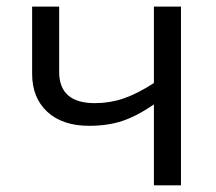

<svg xmlns="http://www.w3.org/2000/svg" viewBox="-20 -555 648 575"><path d="M157.2 -535.2V-339.8Q157.2 -246.1 264.2 -246.1Q308.6 -246.1 349.1 -259.8Q389.6 -273.4 440.9 -306.2V-535.2H522V0H440.9V-242.2Q389.6 -207 345.9 -192.6Q302.2 -178.2 247.1 -178.2Q167 -178.2 121.6 -220.2Q76.2 -262.2 76.2 -334V-535.2Z"/></svg>

Font: OpenSans
Style: Regular
Weight: 400
Foundry: Ascender Corporation
Version: Version 1.10